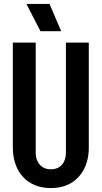

<svg xmlns="http://www.w3.org/2000/svg" viewBox="-20 -945 515 973"><path d="M237 8Q193 8 157.5 -6.5Q122 -21 97 -48Q72 -75 58.5 -113Q45 -151 45 -198V-729H161V-172Q161 -146 170.5 -127Q180 -108 197 -97.5Q214 -87 237 -87Q262 -87 279 -97.5Q296 -108 305 -127Q314 -146 314 -172V-729H430V-198Q430 -136 406.5 -89.5Q383 -43 340 -17.5Q297 8 237 8ZM185 -787 114 -925H231L290 -787Z"/></svg>

Font: Hubot Sans Condensed SemiBold
Style: Regular
Weight: 600
Width: 3
Designer: Deni Anggara
Foundry: GitHub, Inc., Subsidiary of Microsoft Corporation
Version: Version 2.000